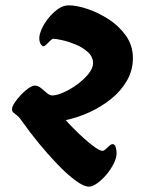

<svg xmlns="http://www.w3.org/2000/svg" viewBox="-20 -658 542 718"><path d="M226 -209Q234 -199 252.6 -180.2Q271.1 -161.3 292.9 -141.6Q314.7 -121.8 334.2 -107.9Q353.7 -94 363 -94Q369 -94 375.5 -100.5Q382 -107 389 -113Q396 -119 401 -119Q409.3 -119 412.7 -107.5Q416 -96 416 -86Q416 -67 405 -45.5Q394 -24 377.5 -4.5Q361 15 343.3 27.5Q325.6 40 313 40Q293 40 261.5 16.5Q230 -7 194.5 -44Q159 -81 125 -122.5Q91 -164 65 -201Q53 -219 44 -226Q35 -233 30 -237Q25 -241 25 -250Q25 -259 34.5 -273.5Q44 -288 58 -303Q72 -318 86.5 -328Q101 -338 110.2 -338Q121.6 -338 132.9 -329Q144.2 -320 155 -310.5Q165.8 -301 175 -301Q192 -301 218 -312.5Q244 -324.1 269 -342.5Q294 -361 311 -381.9Q328 -402.9 328 -422.4Q328 -445.7 308.5 -463.3Q289 -481 262 -492Q235 -503 211.5 -508Q188 -513 180 -513Q175 -513 168 -506Q161 -499 154 -492Q147 -485 142 -485Q138 -485 132.5 -492.8Q127 -500.5 127 -516Q127 -529 136 -549.5Q145 -570 161 -590Q177 -610 196.5 -624Q216 -638 236.9 -638Q267 -638 307.3 -624.5Q347.6 -610.9 386.3 -586Q425 -561 451 -524.4Q477 -487.7 477 -441Q477 -394.7 454.5 -356Q432 -317.3 395 -287.7Q358 -258 314 -238Q270 -218 226 -209Z"/></svg>

Font: Alkatra
Style: Regular
Weight: 400
Designer: Suman Bhandary
Version: Version 1.100;gftools[0.9.22]